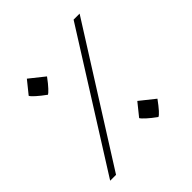

<svg xmlns="http://www.w3.org/2000/svg" viewBox="-192 -824 970 970"><g transform="rotate(-45 293.0 -339.0)"><path d="M41 14.2 485.8 -691.9H528.8L83 14.2ZM440.9 -41Q411.1 -62.5 391.6 -80.3Q372.1 -98.1 368.2 -106L422.9 -173.8L502.9 -109.9Q456.5 -46.4 440.9 -41ZM126 -515.1Q96.2 -536.6 76.7 -554.2Q57.1 -571.8 53.2 -580.1L107.9 -647.9L188 -584Q165 -552.7 148.4 -535.2Q131.8 -517.6 126 -515.1Z"/></g></svg>

Font: Harmattan
Style: Regular
Weight: 400
Designer: George W. Nuss III and SIL International
Foundry: SIL International
Version: Version 4.000